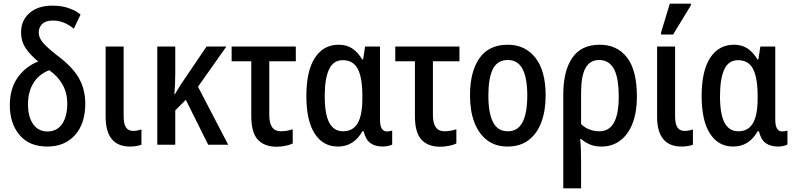

<svg xmlns="http://www.w3.org/2000/svg" viewBox="-20 -796 4369 1056"><path d="M240 10Q141 10 87.5 -53.5Q34 -117 34 -218Q34 -306 75.5 -367Q117 -428 190 -458Q148 -492 122 -530Q96 -568 96 -619Q96 -684 142.5 -724.5Q189 -765 268 -765Q320 -765 360 -750.5Q400 -736 423 -716L386 -638Q332 -683 271 -683Q231 -683 212 -664Q193 -645 193 -618Q193 -588 217 -560.5Q241 -533 292 -493Q375 -432 412 -369.5Q449 -307 449 -226Q449 -116 392.5 -53Q336 10 240 10ZM241 -73Q293 -73 321.5 -114Q350 -155 350 -227Q350 -284 324.5 -330Q299 -376 251 -410Q194 -388 164 -339.5Q134 -291 134 -223Q134 -153 162.5 -113Q191 -73 241 -73Z M694 10Q561 9 561 -155V-540H660V-157Q660 -114 673 -95Q686 -76 712 -76Q734 -76 758 -84V0Q731 10 694 10Z M1225 -540 1069 -319 1235 0H1125L1002 -247L944 -189V0H845V-540H944V-397Q944 -329 939 -278H942Q951 -293 960 -308Q969 -323 977 -335L1116 -540Z M1501 11Q1434 11 1398 -28Q1362 -67 1362 -158V-459H1254V-540H1607V-459H1461V-164Q1461 -74 1524 -74Q1541 -74 1558 -77Q1575 -80 1590 -85V-7Q1575 1 1550 6Q1525 11 1501 11Z M1838 10Q1757 10 1711 -61Q1665 -132 1665 -268Q1665 -406 1712 -478Q1759 -550 1843 -550Q1887 -550 1918 -529Q1949 -508 1972 -469H1977L1988 -540H2070V-138Q2070 -73 2108 -73Q2123 -73 2137 -78V-1Q2131 3 2115 6.5Q2099 10 2087 10Q2043 10 2017 -9Q1991 -28 1980 -74H1973Q1951 -34 1917.5 -12Q1884 10 1838 10ZM1867 -74Q1921 -74 1947 -118Q1973 -162 1973 -255V-268Q1973 -368 1948 -416.5Q1923 -465 1865 -465Q1813 -465 1789.5 -414Q1766 -363 1766 -267Q1766 -168 1791 -121Q1816 -74 1867 -74Z M2401 11Q2334 11 2298 -28Q2262 -67 2262 -158V-459H2154V-540H2507V-459H2361V-164Q2361 -74 2424 -74Q2441 -74 2458 -77Q2475 -80 2490 -85V-7Q2475 1 2450 6Q2425 11 2401 11Z M2981 -271Q2981 -187 2957.5 -124Q2934 -61 2887.5 -25.5Q2841 10 2771 10Q2705 10 2659 -25Q2613 -60 2589 -123Q2565 -186 2565 -271Q2565 -402 2617 -476Q2669 -550 2773 -550Q2868 -550 2924.5 -478.5Q2981 -407 2981 -271ZM2666 -270Q2666 -175 2691.5 -124.5Q2717 -74 2773 -74Q2828 -74 2854 -124Q2880 -174 2880 -271Q2880 -367 2854 -416.5Q2828 -466 2773 -466Q2716 -466 2691 -416.5Q2666 -367 2666 -270Z M3078 240V-275Q3078 -406 3127.5 -478Q3177 -550 3278 -550Q3374 -550 3428.5 -480Q3483 -410 3483 -263Q3483 -180 3459.5 -118.5Q3436 -57 3392 -23.5Q3348 10 3288 10Q3252 10 3224.5 -1.5Q3197 -13 3176 -32H3171Q3174 -2 3175 32.5Q3176 67 3176 100V240ZM3277 -74Q3383 -74 3383 -263Q3383 -370 3356 -418Q3329 -466 3275 -466Q3225 -466 3200.5 -422Q3176 -378 3176 -286V-114Q3195 -94 3222 -84Q3249 -74 3277 -74Z M3727 10Q3594 9 3594 -155V-540H3693V-157Q3693 -114 3706 -95Q3719 -76 3745 -76Q3767 -76 3791 -84V0Q3764 10 3727 10ZM3616 -606V-618L3664 -776H3780V-767L3682 -606Z M4012 10Q3931 10 3885 -61Q3839 -132 3839 -268Q3839 -406 3886 -478Q3933 -550 4017 -550Q4061 -550 4092 -529Q4123 -508 4146 -469H4151L4162 -540H4244V-138Q4244 -73 4282 -73Q4297 -73 4311 -78V-1Q4305 3 4289 6.5Q4273 10 4261 10Q4217 10 4191 -9Q4165 -28 4154 -74H4147Q4125 -34 4091.5 -12Q4058 10 4012 10ZM4041 -74Q4095 -74 4121 -118Q4147 -162 4147 -255V-268Q4147 -368 4122 -416.5Q4097 -465 4039 -465Q3987 -465 3963.5 -414Q3940 -363 3940 -267Q3940 -168 3965 -121Q3990 -74 4041 -74Z"/></svg>

Font: Noto Sans Condensed Medium
Style: Regular
Weight: 500
Width: 3
Designer: Monotype Design Team
Foundry: Monotype Imaging Inc.
Version: Version 2.013; ttfautohint (v1.8.4.7-5d5b)